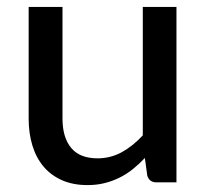

<svg xmlns="http://www.w3.org/2000/svg" viewBox="-20 -528 599 556"><path d="M491 -508V0H432.5Q412.5 0 406.5 -19.5L399.5 -70.5Q383 -53 365 -38.5Q347 -24 326.5 -13.8Q306 -3.5 283 2.2Q260 8 233.5 8Q191.5 8 159.8 -6Q128 -20 106.5 -45.2Q85 -70.5 74 -106Q63 -141.5 63 -184.5V-508H161V-184.5Q161 -130 186 -99.8Q211 -69.5 262.5 -69.5Q300 -69.5 332.5 -87.2Q365 -105 393.5 -136V-508Z"/></svg>

Font: TypoPRO Lato
Style: Regular
Weight: 500
Designer: Lukasz Dziedzic with Adam Twardoch and Botio Nikoltchev
Foundry: tyPoland Lukasz Dziedzic
Version: Version 2.010; 2014-09-01; http://www.latofonts.com/